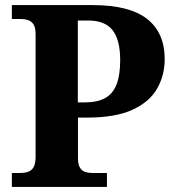

<svg xmlns="http://www.w3.org/2000/svg" viewBox="-20 -734 683 754"><path d="M26.6 0V-54.6H59Q75.8 -54.6 89.6 -59Q103.4 -63.4 111.6 -77Q119.8 -90.6 119.8 -118.6V-599.4Q119.8 -626 111.4 -638.5Q103 -651 89.8 -655.2Q76.6 -659.4 62 -659.4H26.6V-714H343.4Q489 -714 557.9 -659.5Q626.8 -605 626.8 -501.6Q626.8 -438.4 597 -386.1Q567.2 -333.8 500.4 -303Q433.6 -272.2 321.4 -272.2H286.2V-113.6Q286.2 -87.6 294.3 -75Q302.4 -62.4 315.5 -58.5Q328.6 -54.6 343.4 -54.6H400V0ZM312 -331.8Q361.6 -331.8 392.3 -348.5Q423 -365.2 437.5 -401.9Q452 -438.6 452 -497.6Q452 -577 422.3 -615.2Q392.6 -653.4 326.4 -653.4H285.6V-331.8Z"/></svg>

Font: Noto Serif Hentaigana ExtraLight
Style: Regular
Weight: 200
Designer: Kazuhiro Yamada
Foundry: nipponia
Version: Version 1.000